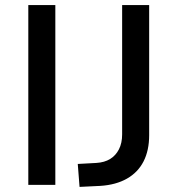

<svg xmlns="http://www.w3.org/2000/svg" viewBox="-20 -725 696 753"><path d="M91 0V-705H197V0ZM292 8 285 -82 358 -86Q390 -88 412 -101.5Q434 -115 446.5 -139.5Q459 -164 459 -198V-705H565V-195Q565 -135 543 -92Q521 -49 478 -24.5Q435 0 374 4Z"/></svg>

Font: NunitoSans_10ptSemiBold
Style: Regular
Weight: 600
Designer: Vernon Adams
Foundry: Vernon Adams
Version: Version 3.101;gftools[0.9.27]